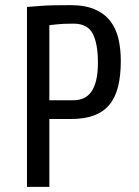

<svg xmlns="http://www.w3.org/2000/svg" viewBox="-20 -727 540 747"><path d="M361 -483Q361 -558 340.5 -596.5Q320 -635 266 -635Q224 -635 198 -632Q183 -630 172 -629V-337H266Q287 -337 304.5 -344.5Q322 -352 334.5 -369Q347 -386 354 -414Q361 -442 361 -483ZM450 -490Q450 -433 439.5 -390.5Q429 -348 406 -320Q383 -292 346 -278Q309 -264 256 -264H172V0H85V-700Q110 -702 138 -704Q162 -706 192.5 -706.5Q223 -707 254 -707Q311 -707 349 -690.5Q387 -674 409.5 -644.5Q432 -615 441 -575.5Q450 -536 450 -490Z"/></svg>

Font: Share
Style: Regular
Weight: 400
Designer: Ralph du Carrois
Version: Version 1.002